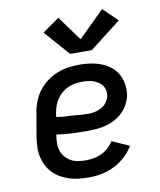

<svg xmlns="http://www.w3.org/2000/svg" viewBox="-87 -853 775 930"><g transform="rotate(-10 300.0 -388.0)"><path d="M274 8Q250 8 225.5 5.5Q201 3 178.5 -4.5Q156 -12 136 -23.5Q116 -35 100 -51.5Q84 -68 73.5 -89Q63 -110 58 -133.5Q53 -157 54 -181.5Q55 -206 59 -231L78 -341Q82 -369 92 -396Q102 -423 119.5 -447Q137 -471 161.5 -489.5Q186 -508 213 -519Q240 -530 268 -534Q296 -538 324 -538Q351 -538 378 -534Q405 -530 429.5 -520.5Q454 -511 474.5 -495.5Q495 -480 508 -457.5Q521 -435 525.5 -408Q530 -381 526 -354Q522 -332 511 -310.5Q500 -289 483 -272Q466 -255 445 -243.5Q424 -232 401 -225.5Q378 -219 355.5 -217Q333 -215 311 -215Q271 -215 232 -216.5Q193 -218 155 -224L154 -217Q151 -198 151 -179Q151 -160 157 -143Q163 -126 175 -112.5Q187 -99 202.5 -90.5Q218 -82 236.5 -79Q255 -76 274 -76Q294 -76 313.5 -79.5Q333 -83 351.5 -91.5Q370 -100 385.5 -114Q401 -128 412 -146L498 -108Q480 -80 454.5 -56.5Q429 -33 399 -18.5Q369 -4 337.5 2Q306 8 274 8ZM324 -296Q335 -296 346.5 -297.5Q358 -299 369 -302.5Q380 -306 390.5 -311.5Q401 -317 409.5 -326Q418 -335 423.5 -345.5Q429 -356 431 -367Q433 -381 430 -394.5Q427 -408 419.5 -418Q412 -428 401 -435Q390 -442 377.5 -446.5Q365 -451 351 -452.5Q337 -454 324 -454Q306 -454 288.5 -451.5Q271 -449 254 -441.5Q237 -434 222.5 -422Q208 -410 197.5 -394.5Q187 -379 181 -362Q175 -345 172 -327L169 -308Q188 -304 207.5 -303Q227 -302 246.5 -301Q266 -300 285 -298Q304 -296 324 -296ZM289 -597 180 -721 263 -779 351 -658 479 -784 549 -716 396 -597Z"/></g></svg>

Font: Iosevka Curly Medium Extended
Style: Italic
Weight: 500
Width: 7
Italic angle: -9°
Monospace: yes
Designer: Belleve Invis
Foundry: Belleve Invis
Version: Version 11.1.0; ttfautohint (v1.8.3)